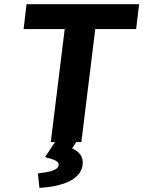

<svg xmlns="http://www.w3.org/2000/svg" viewBox="-20 -674 680 911"><path d="M626 -536 640 -654H106L92 -536H287L221 0H241L194 71L206 75C252 86 260 98 258 111C256 128 229 141 172 147L160 149L167 217H175C267 211 363 182 372 109C377 68 354 44 322 30L342 0H366L432 -536Z"/></svg>

Font: Falling Sky
Style: SeBdObl
Weight: 600
Designer: Paul D. Hunt
Foundry: Adobe Systems Incorporated
Version: Version 1.02